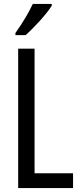

<svg xmlns="http://www.w3.org/2000/svg" viewBox="-20 -963 411 983"><path d="M245 -934V-943H148C127 -898 97 -848 59 -794V-783H111C152 -819 220 -892 245 -934ZM73 0H354V-76H157V-714H73Z"/></svg>

Font: Noto Sans Ethiopic ExtCond
Style: Regular
Weight: 400
Width: 2
Designer: Monotype Design Team
Foundry: Monotype Imaging Inc.
Version: Version 2.102